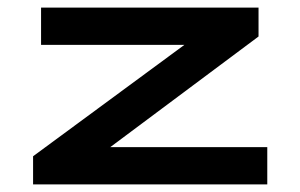

<svg xmlns="http://www.w3.org/2000/svg" viewBox="-20 -485 790 505"><path d="M67 0V-74L465 -367H88V-465H660V-389L270 -98H683V0Z"/></svg>

Font: Inconsolata ExtraExpanded
Style: Bold
Weight: 700
Width: 8
Monospace: yes
Designer: Raph Levien, Cyreal, Brenton Simpson
Foundry: Raph Levien, Cyreal, Google
Version: Version 3.100; ttfautohint (v1.8.4.7-5d5b)